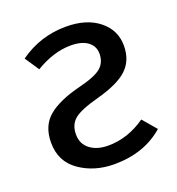

<svg xmlns="http://www.w3.org/2000/svg" viewBox="-106 -626 669 725"><g transform="rotate(-20 228.5 -263.5)"><path d="M237 -539Q320 -539 369.5 -499Q419 -459 419 -397Q419 -338 382 -303Q345 -268 260 -245Q185 -225 159.5 -203.5Q134 -182 134 -143Q134 -105 162 -83.5Q190 -62 235 -62Q314 -62 385 -112L432 -57Q353 12 233 12Q153 12 94 -29Q35 -70 35 -146Q35 -213 78 -249.5Q121 -286 210 -308Q275 -324 298.5 -344.5Q322 -365 322 -400Q322 -430 298 -448Q274 -466 230 -466Q161 -466 88 -422L50 -479Q134 -539 237 -539Z"/></g></svg>

Font: Fira Sans
Style: Regular
Weight: 400
Designer: Carrois Corporate & Edenspiekermann AG
Foundry: Carrois Corporate GbR & Edenspiekermann AG
Version: Version 4.106;PS 004.106;hotconv 1.0.70;makeotf.lib2.5.58329